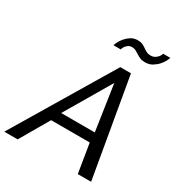

<svg xmlns="http://www.w3.org/2000/svg" viewBox="-256 -1057 1118 1197"><g transform="rotate(30 302.5 -458.0)"><path d="M378 -710H455L578 0H482L448 -208H170L49 0H-47ZM444 -278 395 -606 202 -278ZM495 -813Q474 -813 459 -819.5Q444 -826 432 -834Q420 -842 408 -848.5Q396 -855 381 -855Q365 -855 354.5 -848Q344 -841 337.5 -832.5Q331 -824 328 -816Q325 -808 325 -807H273Q274 -813 282 -830Q290 -847 305 -865Q320 -883 341 -896.5Q362 -910 391 -910Q411 -910 425 -903.5Q439 -897 450.5 -888.5Q462 -880 474.5 -873.5Q487 -867 504 -867Q522 -867 534 -874Q546 -881 553.5 -890Q561 -899 564.5 -906.5Q568 -914 568 -916H619Q618 -910 610 -893.5Q602 -877 586.5 -859Q571 -841 548.5 -827Q526 -813 495 -813Z"/></g></svg>

Font: PTCRaleway Medium
Style: Italic
Weight: 500
Italic angle: -12°
Designer: Matt McInerney, Pablo Impallari, Rodrigo Fuenzalida
Foundry: Matt McInerney, Pablo Impallari, Rodrigo Fuenzalida
Version: Version 3.000g; ttfautohint (v1.5) -l 8 -r 28 -G 28 -x 14 -D